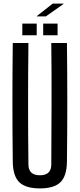

<svg xmlns="http://www.w3.org/2000/svg" viewBox="-20 -1039 443 1067"><path d="M202 8Q122 8 87 -26.5Q52 -61 51 -140Q47 -470 51 -800H138Q136 -635 136 -462.5Q136 -290 138 -125Q138 -65 202 -65Q265 -65 265 -125Q266 -290 266.5 -462.5Q267 -635 265 -800H352Q356 -470 352 -140Q351 -61 316 -26.5Q281 8 202 8ZM220 -843V-908H300V-843ZM104 -843V-908H184V-843ZM185 -948V-950L273 -1019H333V-1017L235 -948Z"/></svg>

Font: Big Shoulders Display SemiBold
Style: Regular
Weight: 600
Designer: Patric King
Foundry: XO Type Co
Version: Version 1.000; ttfautohint (v1.8.2)